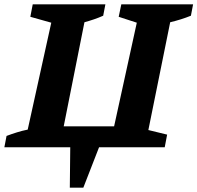

<svg xmlns="http://www.w3.org/2000/svg" viewBox="-48 -675 905 880"><path d="M-28 0 -18 -52Q6 -61 30 -68.5Q54 -76 79 -81L187 -571L91 -598L102 -655H435L425 -603Q405 -594 383 -586.5Q361 -579 339 -573L244 -96H475L579 -571L496 -598L508 -655H837L827 -603Q805 -594 781 -586.5Q757 -579 732 -573L632 -79L718 -58L707 0H406L334 185H272L274 0Z"/></svg>

Font: Piazzolla
Style: Bold Italic
Weight: 700
Italic angle: -11.3°
Designer: Juan Pablo del Peral
Foundry: Huerta Tipografica
Version: Version 1.330